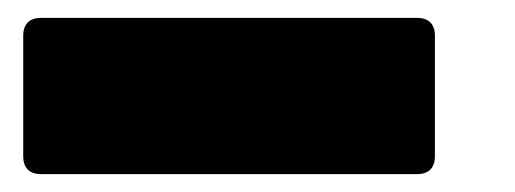

<svg xmlns="http://www.w3.org/2000/svg" viewBox="-20 -409 577 215"><path d="M6 -369V-234C6 -221 13 -214 26 -214H447C460 -214 467 -221 467 -234V-369C467 -382 460 -389 447 -389H26C13 -389 6 -382 6 -369Z"/></svg>

Font: Malmofest Black-Rounded
Style: Regular
Weight: 800
Designer: Jonny Pinhorn (Poppins), Kolossal
Version: Version 1.004;Glyphs 3.1.2 (3151)